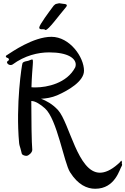

<svg xmlns="http://www.w3.org/2000/svg" viewBox="-20 -954 773 1184"><path d="M179 -31C175 -70 173 -226 173 -331H175C198 -331 230 -310 257 -286C332 -220 375 51 412 108C461 186 517 210 567 210C691 210 717 89 731 69C732 67 733 64 733 61C733 58 732 55 730 55C731 54 732 53 732 51V50C731 49 732 37 728 37C726 37 723 45 707 58C664 96 627 111 596 111C459 111 409 -196 338 -275C303 -313 265 -333 233 -345C262 -346 299 -352 332 -366C403 -397 498 -453 498 -518C498 -602 410 -727 297 -727C185 -727 51 -632 27 -617C21 -613 16 -611 16 -607C16 -596 32 -597 32 -595C32 -590 36 -587 36 -585C36 -582 23 -577 23 -570C23 -562 34 -553 44 -553C49 -553 55 -554 57 -556C133 -612 215 -631 283 -631C401 -631 447 -593 447 -556C447 -550 446 -544 444 -539C393 -440 269 -415 200 -415C190 -415 181 -415 174 -416C178 -553 191 -591 176 -587C158 -582 162 -580 144 -577C132 -575 121 -570 119 -565C115 -560 76 -309 98 -71C100 -54 104 -50 111 -20C113 -10 114 -5 118 -1C124 4 137 8 146 7C154 6 180 -12 179 -31ZM387 -910C404 -930 374 -930 373 -930C371 -930 347 -934 345 -934C342 -934 330 -930 327 -930C322 -930 316 -923 311 -919C284 -883 222 -800 222 -784C222 -768 246 -776 254 -773C257 -772 257 -769 261 -769C279 -769 341 -856 387 -910Z"/></svg>

Font: Oregano
Style: Regular
Weight: 400
Designer: Astigmatic (AOETI)
Foundry: Astigmatic (AOETI)
Version: Version 1.000